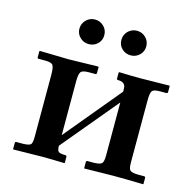

<svg xmlns="http://www.w3.org/2000/svg" viewBox="-95 -724 832 822"><g transform="rotate(15 321.0 -313.0)"><path d="M469.2 -571.8Q469.2 -549.8 453.1 -533.9Q437 -518.1 414.1 -518.1Q391.1 -518.1 375 -533.4Q358.9 -548.8 358.9 -572Q358.9 -595.2 375 -611.1Q391.1 -627 414.1 -627Q437 -627 453.1 -611.1Q469.2 -595.2 469.2 -571.8ZM172.9 -571.8Q172.9 -594.7 189 -610.8Q205.1 -627 228 -627Q251 -627 267.1 -611.1Q283.2 -595.2 283.2 -572Q283.2 -548.8 267.1 -533.4Q251 -518.1 228 -518.1Q205.1 -518.1 189 -533.9Q172.9 -549.8 172.9 -571.8ZM161.1 -433.1 293 -436 294.9 -434.1V-408.2Q294.9 -402.3 289.1 -401.9H258.8Q231.9 -401.9 224.9 -391.8Q217.8 -381.8 217.8 -350.1V-111.8L423.8 -359.9Q423.8 -375 422.4 -382.6Q420.9 -390.1 413.3 -396Q405.8 -401.9 390.1 -401.9Q384.3 -401.9 383.8 -407.2V-434.1L386.2 -436Q441.4 -434.1 477.1 -434.1L608.9 -436L609.9 -434.1V-408.2Q609.9 -402.3 604 -401.9H574.2Q547.4 -401.9 540.8 -392.3Q534.2 -382.8 534.2 -350.1V-77.1Q534.2 -49.3 541 -41.7Q547.9 -34.2 574.2 -33.2H604Q609.9 -33.2 609.9 -26.9V-1L608.9 1Q527.8 -1 477.1 -1L347.2 1V-1V-27.8Q347.2 -32.7 353 -33.2H382.8Q409.7 -34.2 416.7 -42Q423.8 -49.8 423.8 -77.1V-312L217.8 -64.9Q217.8 -44.9 224.4 -39.1Q231 -33.2 254.9 -33.2Q260.7 -33.2 261.2 -26.9V-1L259.8 1Q199.7 -1 161.1 -1L33.2 1L32.2 -1V-27.8Q32.2 -32.7 37.1 -33.2H67.9Q94.7 -34.2 101.3 -41Q107.9 -47.9 107.9 -75.2V-349.1Q107.9 -382.3 101.1 -392.1Q94.2 -401.9 67.9 -401.9H38.1Q32.2 -401.9 32.2 -407.2V-434.1L35.2 -436Z"/></g></svg>

Font: Linux Libertine
Style: Bold
Weight: 700
Designer: Philipp H. Poll
Foundry: Philipp H. Poll
Version: Version 5.0.3